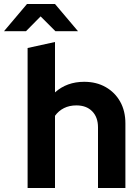

<svg xmlns="http://www.w3.org/2000/svg" viewBox="-84 -940 697 960"><path d="M54 0V-700L191 -730V-478Q250 -531 337 -531Q398 -531 444.5 -504.5Q491 -478 517 -431.5Q543 -385 543 -323V0H406V-303Q406 -354 377 -383.5Q348 -413 298 -413Q263 -413 236 -399.5Q209 -386 191 -361V0ZM193 -784 119 -858 46 -784H-64L51 -920H191L306 -784Z"/></svg>

Font: Red Hat Display ExtraBold
Style: Regular
Weight: 800
Designer: Pentagram, MCKL
Foundry: Pentagram, MCKL
Version: Version 1.023